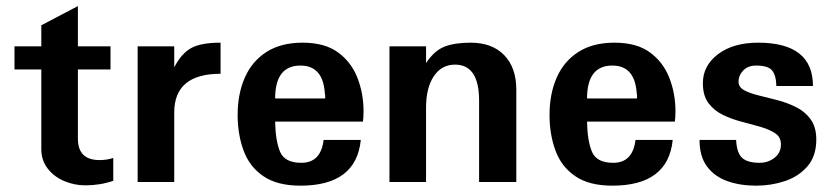

<svg xmlns="http://www.w3.org/2000/svg" viewBox="-20 -583 2674 615"><path d="M252.9 10.7Q218.8 10.7 186 -2.9Q153.3 -16.6 132.8 -43Q112.3 -69.3 112.3 -105.5V-360.4H26.4V-434.6H112.3V-502L229.5 -563.5V-434.6H334V-360.4H229.5V-138.7Q229.5 -70.3 298.8 -70.3Q323.2 -70.3 342.8 -77.1V-3.9Q300.8 10.7 252.9 10.7Z M420.9 0V-434.6H538.1V-367.2Q560.5 -411.1 591.8 -428.7Q623 -446.3 686.5 -446.3V-346.7Q538.1 -346.7 538.1 -222.7V0Z M942.4 11.7Q868.2 11.7 823.7 -18.6Q779.3 -48.8 760.3 -100.6Q741.2 -152.3 741.2 -214.8Q741.2 -282.2 764.2 -334.5Q787.1 -386.7 833.5 -416.5Q879.9 -446.3 949.2 -446.3Q1020.5 -446.3 1063 -415Q1105.5 -383.8 1125 -333.5Q1144.5 -283.2 1144.5 -226.6Q1144.5 -217.8 1144 -209.5Q1143.6 -201.2 1142.6 -193.4H861.3Q862.3 -132.8 877 -97.2Q891.6 -61.5 945.3 -61.5Q1007.8 -61.5 1016.6 -134.8H1135.7Q1121.1 11.7 942.4 11.7ZM861.3 -267.6H1021.5Q1021.5 -272.5 1021.5 -276.4Q1021.5 -280.3 1020.5 -284.2Q1014.6 -373 942.4 -373Q861.3 -373 861.3 -267.6Z M1227.5 0V-434.6H1344.7V-380.9Q1371.1 -420.9 1403.8 -433.6Q1436.5 -446.3 1487.3 -446.3Q1556.6 -446.3 1595.2 -406.2Q1633.8 -366.2 1633.8 -295.9V0H1514.6V-260.7Q1514.6 -376 1437.5 -376Q1394.5 -376 1369.6 -338.9Q1344.7 -301.8 1344.7 -238.3V0Z M1941.4 11.7Q1867.2 11.7 1822.8 -18.6Q1778.3 -48.8 1759.3 -100.6Q1740.2 -152.3 1740.2 -214.8Q1740.2 -282.2 1763.2 -334.5Q1786.1 -386.7 1832.5 -416.5Q1878.9 -446.3 1948.2 -446.3Q2019.5 -446.3 2062 -415Q2104.5 -383.8 2124 -333.5Q2143.6 -283.2 2143.6 -226.6Q2143.6 -217.8 2143.1 -209.5Q2142.6 -201.2 2141.6 -193.4H1860.4Q1861.3 -132.8 1876 -97.2Q1890.6 -61.5 1944.3 -61.5Q2006.8 -61.5 2015.6 -134.8H2134.8Q2120.1 11.7 1941.4 11.7ZM1860.4 -267.6H2020.5Q2020.5 -272.5 2020.5 -276.4Q2020.5 -280.3 2019.5 -284.2Q2013.7 -373 1941.4 -373Q1860.4 -373 1860.4 -267.6Z M2402.3 11.7Q2350.6 11.7 2309.6 -2.9Q2268.6 -17.6 2244.6 -49.8Q2220.7 -82 2220.7 -134.8H2337.9Q2339.8 -93.8 2356.9 -77.6Q2374 -61.5 2413.1 -61.5Q2440.4 -61.5 2460.9 -77.6Q2481.4 -93.8 2481.4 -120.1Q2481.4 -143.6 2463.4 -155.8Q2445.3 -168 2417 -176.3Q2388.7 -184.6 2356.4 -192.9Q2324.2 -201.2 2295.9 -214.8Q2267.6 -228.5 2249.5 -252.4Q2231.4 -276.4 2231.4 -316.4Q2231.4 -373 2280.3 -409.7Q2329.1 -446.3 2408.2 -446.3Q2584 -446.3 2584 -307.6H2466.8Q2465.8 -342.8 2452.6 -357.9Q2439.5 -373 2402.3 -373Q2376 -373 2360.8 -357.4Q2345.7 -341.8 2345.7 -321.3Q2345.7 -303.7 2363.8 -293.9Q2381.8 -284.2 2410.2 -277.3Q2438.5 -270.5 2470.2 -262.2Q2502 -253.9 2530.3 -239.7Q2558.6 -225.6 2576.7 -200.7Q2594.7 -175.8 2594.7 -135.7Q2594.7 -83 2566.4 -50.3Q2538.1 -17.6 2494.1 -2.9Q2450.2 11.7 2402.3 11.7Z"/></svg>

Font: Padauk Book
Style: Bold
Weight: 700
Designer: Debbi Hosken, Becca Hirsbrunner Spalinger
Foundry: SIL International
Version: Version 5.000